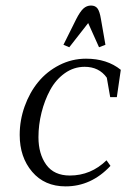

<svg xmlns="http://www.w3.org/2000/svg" viewBox="-20 -663 483 690"><path d="M50.8 -178.2Q50.8 -231 68.6 -280.8Q86.4 -330.6 117.4 -368.4Q148.4 -406.2 193.4 -429.2Q238.3 -452.1 289.1 -452.1Q364.7 -452.1 414.1 -412.1L399.9 -314H376L363.8 -383.8Q335.9 -422.9 284.2 -422.9Q245.1 -422.9 212.6 -399.7Q180.2 -376.5 160.2 -339.4Q140.1 -302.2 129.2 -258.3Q118.2 -214.4 118.2 -169.9Q118.2 -109.9 146.2 -71Q174.3 -32.2 231 -32.2Q306.6 -32.2 362.8 -86.9L377 -66.9Q308.1 6.8 215.8 6.8Q140.1 6.8 95.5 -45.7Q50.8 -98.1 50.8 -178.2ZM208 -502 253.9 -594.2Q267.6 -621.1 279.5 -632.1Q291.5 -643.1 307.1 -643.1Q322.8 -643.1 330.6 -632.3Q338.4 -621.6 342.8 -594.2L358.9 -502L335.9 -493.2L296.9 -580.1L229 -493.2Z"/></svg>

Font: Dihjauti
Style: Italic
Weight: 400
Italic angle: -9°
Designer: T. Christopher White
Version: Version 3.0.0